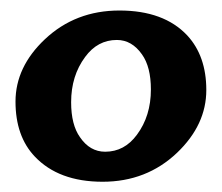

<svg xmlns="http://www.w3.org/2000/svg" viewBox="-20 -777 426 369"><path d="M204.6 -700.2Q167.5 -700.2 143.6 -667.5Q116.7 -631.3 116.7 -580.6Q116.7 -537.1 133.8 -513.2Q152.8 -485.4 182.1 -485.4Q219.2 -485.4 243.2 -518.1Q270 -554.2 270 -605Q270 -648.4 252.9 -672.4Q233.4 -700.2 204.6 -700.2ZM209.5 -756.8Q294.9 -756.8 339.8 -709Q376.5 -669.4 376.5 -604Q376.5 -537.1 320.3 -483.4Q261.7 -427.7 177.2 -427.7Q92.8 -427.7 46.9 -476.1Q9.8 -515.1 9.8 -581.8Q9.8 -648.4 66.4 -701.7Q125 -756.8 209.5 -756.8Z"/></svg>

Font: Klaudia
Style: Bold
Weight: 700
Designer: Wojciech Kalinowski "wmk69" (wmk69@o2.pl)
Foundry: Wojciech Kalinowski "wmk69" (wmk69@o2.pl)
Version: Version 3.1.0; 2021-05-10